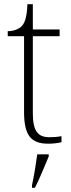

<svg xmlns="http://www.w3.org/2000/svg" viewBox="-20 -677 340 918"><path d="M210 10C231 10 254 8 274 3V-26C253 -22 237 -21 215 -21C161 -21 137 -52 137 -134V-504H265V-536H137V-657H111C109 -595 98 -566 83 -551C68 -537 45 -528 17 -528V-504H95V-142C95 -30 128 10 210 10ZM133 208V221H147C168 181 195 113 213 71V61H158C152 106 144 159 133 208Z"/></svg>

Font: Noto Serif Myanmar ExtraLight
Style: Regular
Weight: 200
Designer: Ben Mitchell and the Monotype Design Team
Foundry: Monotype Imaging Inc.
Version: Version 2.106